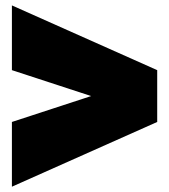

<svg xmlns="http://www.w3.org/2000/svg" viewBox="-20 -704 638 724"><path d="M572.8 -244.1 24.9 0V-244.1L323.7 -341.8L24.9 -439.5V-683.6L572.8 -439.5Z"/></svg>

Font: Wilelessous
Style: Regular
Weight: 400
Designer: Kristopher Martin
Foundry: Kristopher Martin
Version: Version 1.0; ttfautohint (v1.8.4.7-5d5b)